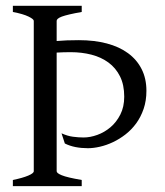

<svg xmlns="http://www.w3.org/2000/svg" viewBox="-20 -635 563 655"><path d="M23.9 0V-21Q57.1 -27.8 76.2 -35.9Q95.2 -43.9 95.2 -50.8V-564Q95.2 -569.8 77.1 -578.6Q59.1 -587.4 23.9 -594.2V-615.2H258.8V-594.2Q233.9 -589.8 217.3 -585.9Q200.7 -582 190.9 -578.4Q181.2 -574.7 177.2 -571Q173.3 -567.4 173.3 -564V-495.1Q204.1 -498 249 -498Q301.8 -498 344.2 -486.8Q386.7 -475.6 416.7 -453.6Q446.8 -431.6 463.1 -399.4Q479.5 -367.2 479.5 -325.2Q479.5 -291.5 470 -263.7Q460.4 -235.8 444.6 -214.1Q428.7 -192.4 408.2 -176.5Q387.7 -160.6 365.5 -150.1Q343.3 -139.6 321 -134.5Q298.8 -129.4 279.8 -129.4Q257.3 -129.4 237.5 -133.3Q217.8 -137.2 201.2 -145.5L189.9 -180.2Q210.4 -170.9 229.2 -168.5Q248 -166 265.1 -166Q287.6 -166 312 -174.8Q336.4 -183.6 356.9 -200.9Q377.4 -218.3 390.6 -244.4Q403.8 -270.5 403.8 -305.2Q403.8 -345.7 389.4 -374.5Q375 -403.3 350.1 -421.6Q325.2 -439.9 292 -448.5Q258.8 -457 221.2 -457Q196.8 -457 173.3 -455.6V-50.8Q173.3 -47.9 177.2 -44.4Q181.2 -41 190.7 -37.1Q200.2 -33.2 216.8 -29.3Q233.4 -25.4 258.8 -21V0Z"/></svg>

Font: Gentium Plus APac
Style: Regular
Weight: 400
Designer: J. Victor Gaultney, Annie Olsen, Iska Routamaa, Becca Hirsbrunner
Foundry: SIL International
Version: Version 5.000